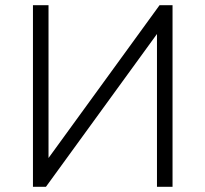

<svg xmlns="http://www.w3.org/2000/svg" viewBox="-20 -720 792 740"><path d="M107 -700H167V-111L595 -700H645V0H585V-589L157 0H107Z"/></svg>

Font: Moderustic Light
Style: Regular
Weight: 300
Designer: Tural Alisoy
Foundry: TAFT Foundry
Version: Version 2.120